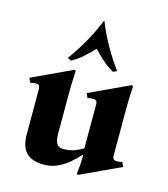

<svg xmlns="http://www.w3.org/2000/svg" viewBox="-114 -844 836 955"><g transform="rotate(15 303.5 -366.5)"><path d="M573 -99 583 -76 375 21 369 15Q371 6 373.5 -23Q376 -52 376 -82H373Q353 -60 327 -37.5Q301 -15 269 0Q237 15 198 15Q137 15 107.5 -15Q78 -45 78 -109V-340Q78 -355 72.5 -360Q67 -365 56 -365Q44 -365 28 -361L18 -384L226 -481L232 -475Q231 -460 229.5 -428.5Q228 -397 228 -349V-151Q228 -123 236.5 -104Q245 -85 276 -85Q296 -85 319 -91Q342 -97 373 -116V-340Q373 -355 367.5 -360Q362 -365 351 -365Q339 -365 323 -361L313 -384L521 -481L527 -475Q526 -460 524.5 -428.5Q523 -397 523 -349V-120Q523 -105 529 -100Q535 -95 545 -95Q557 -95 573 -99ZM412 -520Q381 -537 354 -561Q327 -585 304 -610Q281 -585 254 -561Q227 -537 196 -520L177 -529Q212 -576 244.5 -632.5Q277 -689 303 -754H305Q331 -689 363.5 -632.5Q396 -576 431 -529Z"/></g></svg>

Font: Bona Nova
Style: Bold
Weight: 700
Designer: Mateusz Machalski
Foundry: Capitalics
Version: Version 4.001; ttfautohint (v1.8.3)